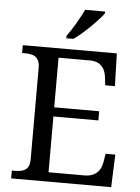

<svg xmlns="http://www.w3.org/2000/svg" viewBox="-61 -978 745 1025"><g transform="rotate(5 311.5 -465.5)"><path d="M266 -771H304C357 -807 435 -886 460 -921V-931H353C332 -886 295 -822 266 -784ZM38 0H574L581 -175H529L522 -132C515 -88 490 -50 427 -50H234V-349H475V-398H234V-664H402C462 -664 485 -626 490 -582L495 -539H547L542 -714H38V-672H51C96 -672 133 -663 133 -600V-109C133 -50 95 -42 51 -42H38Z"/></g></svg>

Font: Noto Serif Thai
Style: Regular
Weight: 400
Designer: Monotype Design Team
Foundry: Monotype Imaging Inc.
Version: Version 1.901